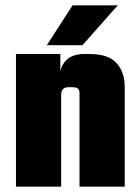

<svg xmlns="http://www.w3.org/2000/svg" viewBox="-20 -702 524 722"><path d="M210 0H40V-499H207V-404H210ZM449 0H279V-352Q279 -363 273 -368.5Q267 -374 254 -374H237Q224 -374 217 -367Q210 -360 210 -344V-317H204V-407Q204 -449 227.5 -474Q251 -499 298 -499H316Q387 -499 418 -465Q449 -431 449 -375ZM156 -532 253 -682H423L290 -532Z"/></svg>

Font: Teko Variable Light
Style: Regular
Weight: 300
Designer: Manushi Parikh, Jonny Pinhorn
Foundry: Indian Type Foundry
Version: Version 3.000